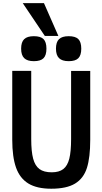

<svg xmlns="http://www.w3.org/2000/svg" viewBox="-20 -1168 640 1199"><path d="M56.5 -295V-725.5H175V-299.5Q175 -222 187 -177.2Q199 -132.5 226.5 -112.2Q254 -92 303 -92Q349 -92 375.2 -112.2Q401.5 -132.5 412.8 -177.2Q424 -222 424 -299.5V-725H543.5V-295Q543.5 -185 522.8 -119.5Q502 -54 449 -21.8Q396 10.5 300 10.5Q210.5 10.5 157.2 -22Q104 -54.5 80.2 -121.2Q56.5 -188 56.5 -295ZM112 -864Q112 -905 131 -923.5Q150 -942 191.5 -942Q233.5 -942 251.8 -923.8Q270 -905.5 270 -864Q270 -823 251.8 -804.5Q233.5 -786 191.5 -786Q150.5 -786 131.2 -804.8Q112 -823.5 112 -864ZM329.5 -864Q329.5 -905 348.5 -923.5Q367.5 -942 409 -942Q451 -942 469.2 -923.8Q487.5 -905.5 487.5 -864Q487.5 -823 469.2 -804.5Q451 -786 409 -786Q368 -786 348.8 -804.8Q329.5 -823.5 329.5 -864ZM122 -1148.5H254.5L344.5 -943.5H260Z"/></svg>

Font: JuliaMono SemiBold
Style: Regular
Weight: 600
Monospace: yes
Designer: cormullion
Foundry: corm
Version: Version 0.055; ttfautohint (v1.8.4)